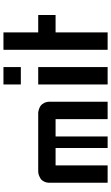

<svg xmlns="http://www.w3.org/2000/svg" viewBox="213 -853 640 1106"><g transform="rotate(-90 533.0 -300.0)"><path d="M133.3 0H33.2V-333.5Q33.2 -352.1 40 -366Q46.9 -379.9 56.6 -386Q66.4 -392.1 76.4 -395.8Q86.4 -399.4 93.3 -399.4L100.1 -399.9H433.1Q436 -399.9 440.4 -399.7Q444.8 -399.4 456.3 -395.8Q467.8 -392.1 476.6 -386Q485.4 -379.9 492.7 -366Q500 -352.1 500 -333.5V0H399.9V-299.8H299.8V0H233.4V-299.8H133.3Z M599.6 0V-399.9H699.7V0ZM599.6 -500V-600.1H699.7V-500Z M899.4 -600.1V-399.9H999.5V-299.8H899.4V0H799.3V-600.1Z"/></g></svg>

Font: Malkor
Style: Bold
Weight: 700
Version: Version 1.3